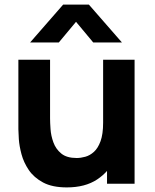

<svg xmlns="http://www.w3.org/2000/svg" viewBox="-20 -800 676 836"><path d="M111 -615 255 -780H367L511 -615H386L311 -705L236 -615ZM271 16Q207.5 16 167.5 -5.5Q127.5 -27 105.2 -60Q83 -93 73.5 -128.8Q64 -164.5 62 -194Q60 -223.5 60 -237V-540H198V-285Q198 -266.5 200 -237.8Q202 -209 212.5 -180Q223 -151 246.8 -131.5Q270.5 -112 314 -112Q331.5 -112 351.5 -117.5Q371.5 -123 389 -138.8Q406.5 -154.5 417.8 -185.2Q429 -216 429 -266L507 -229Q507 -165 481 -109Q455 -53 402.8 -18.5Q350.5 16 271 16ZM446 0V-179H429V-540H566V0Z"/></svg>

Font: Manrope ExtraLight ExtraBold
Style: Regular
Weight: 800
Version: Version 4.504